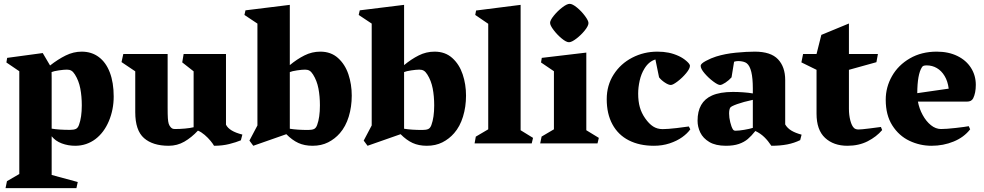

<svg xmlns="http://www.w3.org/2000/svg" viewBox="-20 -744 5103 996"><path d="M383.3 200.2 376.5 231.9H8.8L16.1 195.8L80.1 158.7V-374.5L13.2 -419.9L17.1 -443.8L201.7 -468.8L239.7 -404.3Q280.8 -436.5 321 -456.3Q361.3 -476.1 403.8 -476.1Q455.1 -476.1 492.4 -448.2Q529.8 -420.4 549.8 -367.9Q569.8 -315.4 569.8 -243.2Q569.8 -175.3 544.7 -115.7Q519.5 -56.2 475.1 -22.5Q453.1 -5.9 426.5 3.2Q399.9 12.2 370.1 12.2Q333 12.2 300 -0.2Q267.1 -12.7 248 -37.1V163.6ZM248 -336.9V-76.7Q286.1 -70.3 342.8 -70.3Q362.3 -70.3 373 -75Q383.8 -79.6 389.6 -95.7Q404.3 -135.3 404.3 -197.3Q404.3 -244.6 396.5 -285.2Q388.7 -325.7 368.7 -357.4Q359.4 -372.1 350.1 -377.4Q340.8 -382.8 327.1 -382.8Q311.5 -382.8 285.2 -378.9Q258.8 -375 247.6 -370.1Q248 -359.4 248 -336.9Z M610.4 -421.9 619.6 -463.9H849.6V-185.1Q849.6 -148.9 850.8 -130.4Q852.1 -111.8 855.2 -102.1Q858.4 -92.3 864.7 -85Q869.6 -79.1 874.8 -76.9Q879.9 -74.7 888.2 -74.7Q912.6 -74.7 939.9 -77.1Q967.3 -79.6 984.4 -84V-374L925.3 -420.4L932.6 -463.9H1152.3V-97.2Q1168.9 -63 1237.3 -45.9L1229.5 -16.1Q1205.1 -5.9 1169.2 3.2Q1133.3 12.2 1090.3 12.2Q1085.4 2.9 1072.3 -13.2Q1059.1 -29.3 1041.7 -44.2Q1024.4 -59.1 1006.8 -66.4Q973.6 -30.8 936.5 -9.3Q899.4 12.2 855 12.2Q772.5 12.2 727.1 -27.6Q681.6 -67.4 681.6 -162.1V-374Z M1293.9 12.2 1273.9 -14.6 1315.4 -93.3V-621.6L1248 -666.5L1253.4 -690.4L1483.4 -718.8V-406.2Q1520.5 -437 1559.3 -456.5Q1598.1 -476.1 1641.6 -476.1Q1696.8 -476.1 1733.4 -443.1Q1770 -410.2 1787.4 -358.4Q1804.7 -306.6 1804.7 -248Q1804.7 -189.9 1789.1 -138.9Q1773.4 -87.9 1743.2 -53.2Q1717.3 -23.4 1682.1 -5.6Q1647 12.2 1601.6 12.2Q1559.6 12.2 1527.6 -2.4Q1495.6 -17.1 1465.3 -47.9ZM1578.1 -69.8Q1597.7 -69.8 1608.4 -74.5Q1619.1 -79.1 1625 -95.2Q1639.6 -134.8 1639.6 -197.3Q1639.6 -244.6 1631.8 -285.2Q1624 -325.7 1604 -357.4Q1594.7 -372.1 1585.4 -377.4Q1576.2 -382.8 1562.5 -382.8Q1546.9 -382.8 1520.8 -378.9Q1494.6 -375 1483.4 -370.1V-76.2Q1521.5 -69.8 1578.1 -69.8Z M1886.7 12.2 1866.7 -14.6 1908.2 -93.3V-621.6L1840.8 -666.5L1846.2 -690.4L2076.2 -718.8V-406.2Q2113.3 -437 2152.1 -456.5Q2190.9 -476.1 2234.4 -476.1Q2289.6 -476.1 2326.2 -443.1Q2362.8 -410.2 2380.1 -358.4Q2397.5 -306.6 2397.5 -248Q2397.5 -189.9 2381.8 -138.9Q2366.2 -87.9 2335.9 -53.2Q2310.1 -23.4 2274.9 -5.6Q2239.7 12.2 2194.3 12.2Q2152.3 12.2 2120.4 -2.4Q2088.4 -17.1 2058.1 -47.9ZM2170.9 -69.8Q2190.4 -69.8 2201.2 -74.5Q2211.9 -79.1 2217.8 -95.2Q2232.4 -134.8 2232.4 -197.3Q2232.4 -244.6 2224.6 -285.2Q2216.8 -325.7 2196.8 -357.4Q2187.5 -372.1 2178.2 -377.4Q2168.9 -382.8 2155.3 -382.8Q2139.6 -382.8 2113.5 -378.9Q2087.4 -375 2076.2 -370.1V-76.2Q2114.3 -69.8 2170.9 -69.8Z M2445.3 -666.5 2449.7 -689.5 2680.7 -718.8V-68.4L2745.1 -28.8L2738.3 0H2441.9L2448.2 -35.2L2512.7 -73.2V-620.6Z M2833.5 -625.5Q2833.5 -638.7 2852.8 -662.6Q2872.1 -686.5 2896.5 -705.3Q2920.9 -724.1 2935.1 -724.1Q2949.7 -724.1 2973.1 -704.8Q2996.6 -685.5 3014.6 -661.1Q3032.7 -636.7 3032.7 -624.5Q3032.7 -609.9 3013.4 -585.9Q2994.1 -562 2969.7 -543.5Q2945.3 -524.9 2931.6 -524.9Q2917.5 -524.9 2894 -544.2Q2870.6 -563.5 2852.1 -587.9Q2833.5 -612.3 2833.5 -625.5ZM2853.5 -73.2V-374.5L2786.6 -419.9L2790.5 -443.8L3021.5 -471.2V-68.4L3086.4 -28.8L3079.6 0H2782.2L2789.6 -35.6Z M3322.8 -387.7Q3306.2 -360.8 3298.3 -325.7Q3290.5 -290.5 3290.5 -258.8Q3290.5 -218.3 3299.1 -188Q3307.6 -157.7 3326.7 -130.4Q3346.7 -101.6 3368.2 -87.9Q3389.6 -74.2 3417.5 -74.2Q3442.9 -74.2 3489.5 -79.6Q3536.1 -85 3553.2 -87.9L3561 -73.2Q3545.9 -51.8 3518.6 -32.2Q3491.2 -12.7 3453.4 -0.2Q3415.5 12.2 3372.1 12.2Q3296.9 12.2 3241.7 -16.1Q3186.5 -44.4 3157 -98.9Q3127.4 -153.3 3127.4 -229.5Q3127.4 -301.3 3163.3 -357.4Q3199.2 -413.6 3259.5 -444.8Q3319.8 -476.1 3390.1 -476.1Q3421.9 -476.1 3448.5 -470.7Q3475.1 -465.3 3501.5 -453.1Q3523.4 -442.9 3541.3 -427.2Q3559.1 -411.6 3559.1 -402.8Q3559.1 -388.2 3539.6 -364.5Q3520 -340.8 3495.4 -322Q3470.7 -303.2 3460 -303.2Q3447.8 -303.2 3429 -315.7Q3410.2 -328.1 3398.9 -342.8L3379.9 -435.5Q3345.2 -424.8 3322.8 -387.7Z M3673.3 -248.5Q3714.8 -267.1 3782.2 -267.1Q3807.6 -267.1 3835.7 -265.1Q3863.8 -263.2 3885.3 -259.3V-285.6Q3885.3 -390.6 3854 -415.5Q3846.7 -421.4 3834.7 -424.3Q3822.8 -427.2 3809.6 -427.2Q3798.3 -427.2 3788.1 -423.8L3774.9 -342.8Q3761.7 -327.6 3743.2 -315.4Q3724.6 -303.2 3715.3 -303.2Q3704.1 -303.2 3679.4 -321.8Q3654.8 -340.3 3634.8 -363.8Q3614.7 -387.2 3614.7 -402.8Q3614.7 -413.6 3641.6 -428Q3668.5 -442.4 3694.8 -450.7Q3741.7 -465.3 3797.4 -470.7Q3853 -476.1 3895.5 -476.1Q3978.5 -476.1 4015.9 -436.5Q4053.2 -397 4053.2 -329.1V-98.6Q4064 -79.6 4084.7 -66.9Q4105.5 -54.2 4138.2 -45.4L4130.9 -17.1Q4100.1 -2 4064 5.1Q4027.8 12.2 3981.4 12.2Q3964.4 -13.7 3944.8 -32.7Q3925.3 -51.8 3898.4 -64.5Q3877.9 -38.6 3859.1 -22.7Q3840.3 -6.8 3813 2.7Q3785.6 12.2 3745.6 12.2Q3692.4 12.2 3659.7 -7.3Q3627 -26.9 3612.8 -56.4Q3598.6 -85.9 3598.6 -117.7Q3598.6 -215.3 3673.3 -248.5ZM3795.4 -65.9Q3813.5 -65.9 3840.8 -70.6Q3868.2 -75.2 3885.3 -80.6V-226.1Q3835.4 -215.3 3803.7 -203.9Q3772 -192.4 3768.1 -185.5Q3762.2 -175.8 3762.2 -154.8Q3762.2 -134.3 3768.1 -110.1Q3773.9 -85.9 3781.7 -73.2Q3786.1 -65.9 3795.4 -65.9Z M4146 -463.9H4215.8L4240.7 -563L4383.8 -622.1V-463.9H4534.2L4526.4 -421.4L4383.8 -381.8V-179.2Q4383.8 -147 4391.1 -118.9Q4398.4 -90.8 4410.6 -79.6Q4418.9 -72.3 4433.6 -72.3Q4448.2 -72.3 4490.2 -77.6Q4532.2 -83 4549.8 -85.4L4556.2 -69.3Q4526.9 -34.7 4481 -11.2Q4435.1 12.2 4376 12.2Q4304.2 12.2 4260 -28.8Q4215.8 -69.8 4215.8 -154.3V-381.8L4137.2 -420.4Z M5042 -303.7Q5042 -261.7 5028.3 -233.9Q5023.9 -225.6 5016.1 -221.2Q5008.3 -216.8 4994.6 -216.8H4741.7Q4748.5 -180.2 4766.4 -147.5Q4784.2 -114.7 4809.1 -94.7Q4834 -74.7 4861.3 -74.7Q4889.2 -74.7 4938.2 -80.3Q4987.3 -85.9 5005.4 -89.4L5012.7 -73.2Q4980.5 -31.7 4927 -9.8Q4873.5 12.2 4812.5 12.2Q4752 12.2 4697.5 -13.7Q4643.1 -39.6 4608.9 -93.3Q4574.7 -147 4574.7 -226.6Q4574.7 -292 4607.2 -349.1Q4639.6 -406.2 4700 -441.2Q4760.3 -476.1 4839.4 -476.1Q4900.4 -476.1 4946.3 -453.6Q4992.2 -431.2 5017.1 -391.8Q5042 -352.5 5042 -303.7ZM4901.4 -284.2Q4896.5 -322.8 4880.1 -349.9Q4863.8 -377 4839.8 -390.9Q4815.9 -404.8 4787.6 -404.8Q4778.3 -404.8 4772.2 -403.1Q4766.1 -401.4 4762.7 -395.5Q4738.8 -358.9 4738.3 -260.7Z"/></svg>

Font: Vesper Libre Heavy
Style: Regular
Weight: 900
Designer: Robert Keller & Kimya Gandhi
Foundry: Mota Italic
Version: Version 1.058